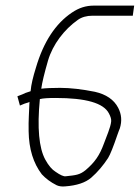

<svg xmlns="http://www.w3.org/2000/svg" viewBox="-20 -626 498 684"><path d="M368 -222C374 -211 377 -201 376 -193C374 -172 359 -139 350 -114C335 -73 318 -48 285 -20C264 -3 251 -2 214 2C207 3 195 -2 178 -14C165 -22 153 -36 141 -58C119 -99 112 -170 122 -273C134 -276 153 -277 178 -277C286 -277 349 -259 368 -222ZM127 -310C130 -332 138 -365 151 -410C168 -468 209 -521 257 -555C271 -565 289 -570 309 -570H453L458 -606H314C286 -606 261 -598 236 -581C178 -542 135 -477 108 -385C98 -353 91 -325 89 -301L71 -295L60 -290L42 -283L51 -250L68 -257L81 -261L85 -263C84 -226 81 -201 82 -158C83 -95 99 -44 129 -5C143 10 160 23 182 34C191 38 201 39 212 38C253 35 284 25 305 7C328 -13 348 -37 365 -63C373 -76 384 -104 398 -145C401 -155 405 -163 407 -169C415 -195 413 -219 401 -242C386 -271 358 -290 318 -299C273 -308 231 -313 194 -313C165 -313 143 -312 127 -310Z"/></svg>

Font: Reckless Catfish
Style: It
Weight: 400
Foundry: Cannot Into Space Fonts
Version: Version 0.2894